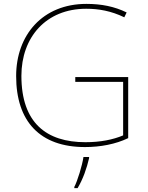

<svg xmlns="http://www.w3.org/2000/svg" viewBox="-20 -746 760 987"><path d="M367 -350V-325H613V-50C561 -28 496 -15 419 -15C219 -15 90 -114 90 -356C90 -554 216 -701 423 -701C487 -701 551 -690 619 -657L631 -682C568 -713 500 -726 424 -726C199 -726 63 -566 63 -355C63 -121 186 10 417 10C496 10 575 -5 639 -36V-350ZM438 67V61H409C403 104 378 185 362 215V221H379C407 174 426 119 438 67Z"/></svg>

Font: Noto Sans Ethiopic Thin
Style: Regular
Weight: 100
Designer: Monotype Design Team
Foundry: Monotype Imaging Inc.
Version: Version 2.102